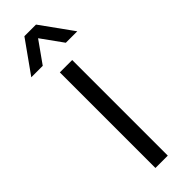

<svg xmlns="http://www.w3.org/2000/svg" viewBox="-274 -735 747 747"><g transform="rotate(-45 99.5 -361.5)"><path d="M65 0V-526H133V0ZM-27 -591 67 -723H131L226 -591H163L81 -705H117L36 -591Z"/></g></svg>

Font: Archivo SemiCondensed Light
Style: Regular
Weight: 300
Width: 4
Designer: Hector Gatti
Foundry: Omnibus-Type
Version: Version 2.001